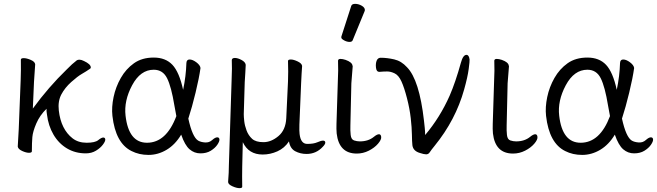

<svg xmlns="http://www.w3.org/2000/svg" viewBox="-20 -784 3401 994"><path d="M72 -27 77 -115 87 -369Q89 -422 88 -475Q88 -483 103 -483Q118 -483 139 -474Q160 -465 162 -452V-449Q159 -414 156 -360L150 -222Q231 -333 325 -424Q354 -454 378 -472Q383 -475 392 -475Q401 -475 415 -468Q449 -452 450 -436Q451 -431 446 -428Q426 -414 404 -401.5Q382 -389 349 -359.5Q316 -330 297.5 -295Q279 -260 284.5 -211.5Q290 -163 308 -127Q326 -91 355.5 -68Q385 -45 428.5 -45Q472 -45 488.5 -58.5Q505 -72 514.5 -72Q524 -72 525 -62.5Q526 -53 513 -35.5Q500 -18 477 -4Q454 10 424 10Q370 10 327 -15.5Q284 -41 257 -87Q230 -133 223 -192L221 -207Q221 -214 221 -221Q186 -187 168 -145Q150 -103 147.5 -74.5Q145 -46 145 -1Q145 7 130 7Q115 7 94.5 -2.5Q74 -12 72 -25Z M955 -170Q976 -74 1006 -56Q1020 -48 1041.5 -46.5Q1063 -45 1078.5 -59Q1094 -73 1104.5 -73Q1115 -73 1116 -62.5Q1117 -52 1105 -34.5Q1093 -17 1071 -3.5Q1049 10 1017.5 10Q986 10 961.5 -11Q937 -32 918 -87Q887 -35 842.5 -8.5Q798 18 749 18Q700 18 661 -2Q578 -43 562 -184Q557 -229 568 -281.5Q579 -334 605.5 -380.5Q632 -427 673.5 -456.5Q715 -486 776 -486Q837 -486 872.5 -448.5Q908 -411 928 -319Q943 -390 945 -458Q946 -476 961.5 -476Q977 -476 996.5 -461.5Q1016 -447 1018 -432Q1011 -381 992.5 -304.5Q974 -228 955 -170ZM741 -45Q841 -45 893 -183Q888 -209 883 -237Q867 -335 845 -379Q823 -423 776 -423Q707 -423 664 -342.5Q621 -262 630 -185Q646 -45 741 -45Z M1340 16Q1267 16 1237 -48L1234 78Q1233 129 1234 183Q1234 190 1219.5 190Q1205 190 1183.5 180.5Q1162 171 1161 159V157Q1165 108 1165 70L1179 -367Q1182 -436 1180 -473Q1181 -484 1196 -484Q1211 -484 1230.5 -473.5Q1250 -463 1252 -449V-446Q1252 -433 1250 -407Q1248 -381 1247 -359L1242 -193Q1242 -179 1244.5 -156.5Q1247 -134 1256.5 -108.5Q1266 -83 1285 -65.5Q1304 -48 1344 -48Q1384 -48 1421.5 -79.5Q1459 -111 1462 -172L1471 -363Q1473 -412 1471 -468Q1471 -476 1485.5 -476Q1500 -476 1521 -466Q1542 -456 1544 -443V-441Q1543 -427 1541.5 -403.5Q1540 -380 1539 -355L1530 -139Q1529 -104 1531 -90Q1537 -39 1570.5 -39Q1604 -39 1623 -47.5Q1642 -56 1652.5 -56Q1663 -56 1664 -47Q1665 -38 1651 -24Q1617 13 1567 13Q1535 13 1508.5 -1Q1482 -15 1476 -52Q1453 -17 1416 -0.5Q1379 16 1340 16Z M1798 -752Q1801 -764 1818.5 -764Q1836 -764 1852.5 -754.5Q1869 -745 1869 -732Q1869 -729 1868 -727L1806 -576Q1803 -567 1789.5 -567Q1776 -567 1761.5 -575Q1747 -583 1747 -589.5Q1747 -596 1748 -597ZM1729 -364Q1732 -419 1730 -470Q1731 -479 1742.5 -479Q1754 -479 1769 -474Q1803 -462 1805 -444L1806 -441L1799 -353L1794 -135Q1793 -109 1795.5 -85.5Q1798 -62 1813 -57Q1828 -52 1843 -52Q1887 -52 1916 -76Q1932 -89 1942 -89Q1952 -89 1953.5 -75Q1955 -61 1937 -40Q1919 -19 1889.5 -4Q1860 11 1827 11Q1735 11 1723 -93Q1721 -117 1722 -143Z M1944 -412H1943Q1929 -412 1926.5 -433.5Q1924 -455 1930 -470Q1936 -485 1951 -485Q1984 -485 2021 -476.5Q2058 -468 2087 -436Q2151 -371 2175 -159L2179 -122Q2181 -103 2181 -85Q2258 -176 2308 -289Q2338 -358 2366 -459Q2377 -500 2395 -500Q2408 -500 2411 -476Q2412 -469 2406.5 -427Q2401 -385 2383 -321Q2339 -163 2230 -29Q2212 -7 2205 4Q2198 15 2186.5 15Q2175 15 2154 8Q2119 -2 2115 -32Q2113 -51 2112.5 -87Q2112 -123 2106.5 -172Q2101 -221 2087 -275.5Q2073 -330 2058.5 -362Q2044 -394 2023.5 -404Q2003 -414 1984.5 -414Q1966 -414 1944 -412Z M2538 -364Q2541 -419 2539 -470Q2540 -479 2551.5 -479Q2563 -479 2578 -474Q2612 -462 2614 -444L2615 -441L2608 -353L2603 -135Q2602 -109 2604.5 -85.5Q2607 -62 2622 -57Q2637 -52 2652 -52Q2696 -52 2725 -76Q2741 -89 2751 -89Q2761 -89 2762.5 -75Q2764 -61 2746 -40Q2728 -19 2698.5 -4Q2669 11 2636 11Q2544 11 2532 -93Q2530 -117 2531 -143Z M3200 -170Q3221 -74 3251 -56Q3265 -48 3286.5 -46.5Q3308 -45 3323.5 -59Q3339 -73 3349.5 -73Q3360 -73 3361 -62.5Q3362 -52 3350 -34.5Q3338 -17 3316 -3.5Q3294 10 3262.5 10Q3231 10 3206.5 -11Q3182 -32 3163 -87Q3132 -35 3087.5 -8.5Q3043 18 2994 18Q2945 18 2906 -2Q2823 -43 2807 -184Q2802 -229 2813 -281.5Q2824 -334 2850.5 -380.5Q2877 -427 2918.5 -456.5Q2960 -486 3021 -486Q3082 -486 3117.5 -448.5Q3153 -411 3173 -319Q3188 -390 3190 -458Q3191 -476 3206.5 -476Q3222 -476 3241.5 -461.5Q3261 -447 3263 -432Q3256 -381 3237.5 -304.5Q3219 -228 3200 -170ZM2986 -45Q3086 -45 3138 -183Q3133 -209 3128 -237Q3112 -335 3090 -379Q3068 -423 3021 -423Q2952 -423 2909 -342.5Q2866 -262 2875 -185Q2891 -45 2986 -45Z"/></svg>

Font: ToneOZ-Pinyin-WenKai-Regular
Style: Regular
Weight: 400
Designer: Fontworks Inc.
Foundry: ToneOZ
Version: Version 0.240331